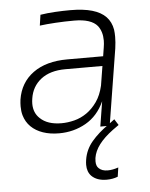

<svg xmlns="http://www.w3.org/2000/svg" viewBox="-54 -575 670 858"><g transform="rotate(-5 281.0 -145.5)"><path d="M196 14Q156 14 124 3Q92 -8 70.5 -29Q49 -50 40 -81Q35 -99 35 -121Q35 -135 37 -151Q49 -227 107.5 -269.5Q166 -312 261 -312H422L428 -350Q431 -367 431 -382Q431 -422 411 -448Q383 -482 307 -482Q265 -482 223.5 -479.5Q182 -477 152 -473L159 -521Q190 -526 225.5 -528Q261 -530 293 -530Q352 -530 391.5 -518.5Q431 -507 453 -484Q475 -461 481 -426Q483 -411 483 -394Q483 -370 479 -342L424 0H382L400 -112Q371 -48 316.5 -17Q262 14 196 14ZM211 -30Q239 -30 268.5 -37.5Q298 -45 324 -63Q350 -81 370.5 -110Q391 -139 401 -182L415 -269H249Q180 -269 139 -237Q98 -205 90 -151Q88 -139 88 -128Q88 -87 115 -62Q148 -30 211 -30ZM390 239Q346 239 322 215Q304 196 304 165Q304 154 306 142Q313 97 343 61.5Q373 26 419 -6L447 -27L464 0L436 20Q397 49 375 78Q353 107 348 138Q347 146 347 153Q347 174 358 184Q372 198 398 198Q420 198 446 189L440 230Q417 239 390 239Z"/></g></svg>

Font: Sora ExtraLight
Style: Italic
Weight: 200
Designer: Jonathan Barnbrook, Juli√°n Moncada
Version: Version 1.000